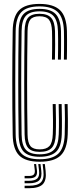

<svg xmlns="http://www.w3.org/2000/svg" viewBox="-20 -827 406 991"><path d="M185.2 7.8Q111.2 7.8 78.9 -24.9Q46.5 -57.5 45.5 -132.5Q43.2 -267.5 43.4 -406Q43.5 -544.5 45.5 -666.8Q46.5 -742 78.8 -774.4Q111 -806.8 184 -806.8Q255.8 -806.8 289.5 -774.8Q323.2 -742.8 325.5 -666.8Q326 -650.5 326 -622.5Q326 -594.5 325.8 -566Q325.5 -537.5 325 -519.2H309.8Q310.2 -536.2 310.5 -565.1Q310.8 -594 310.6 -622.4Q310.5 -650.8 310 -666.5Q307.8 -736.5 277.6 -765.2Q247.5 -794 184 -794Q118.5 -794 90.1 -764.4Q61.8 -734.8 60.8 -666.5Q58.8 -533 58.8 -398.5Q58.8 -264 60.8 -132.8Q61.8 -64.2 90.6 -34.6Q119.5 -5 185 -5Q251 -5 281.4 -34.2Q311.8 -63.5 314 -133Q315.2 -168.5 315.2 -209.1Q315.2 -249.8 313.5 -290H329Q330 -254.5 330.4 -212.9Q330.8 -171.2 329.5 -132.5Q326.8 -57 293 -24.6Q259.2 7.8 185.2 7.8ZM185 -17.8Q127.5 -17.8 102.2 -44.2Q77 -70.8 76.2 -133.5Q74.2 -265.2 74.2 -400.5Q74.2 -535.8 76.2 -666.5Q77 -729 102.1 -755.1Q127.2 -781.2 184 -781.2Q240.8 -781.2 266.6 -755.2Q292.5 -729.2 294.8 -666.2Q295.2 -651.8 295.2 -623.2Q295.2 -594.8 295 -565.5Q294.8 -536.2 294.2 -519.2H279Q279.5 -542.2 279.8 -570.2Q280 -598.2 279.9 -624Q279.8 -649.8 279.2 -665.8Q277.8 -720.2 256.1 -744.4Q234.5 -768.5 184 -768.5Q134.8 -768.5 113.5 -745.2Q92.2 -722 91.5 -666.5Q89.5 -535.8 89.5 -401Q89.5 -266.2 91.5 -132.8Q92.2 -76.8 114 -53.6Q135.8 -30.5 185 -30.5Q235.2 -30.5 258.2 -53.8Q281.2 -77 283.2 -133.8Q284.5 -168.8 284.2 -208.1Q284 -247.5 282.8 -290H298.2Q299.2 -254.5 299.6 -212.6Q300 -170.8 298.8 -133Q296.5 -69.2 269.4 -43.5Q242.2 -17.8 185 -17.8ZM185 -43.2Q143 -43.2 125.4 -63.5Q107.8 -83.8 107 -133Q105 -261.5 105 -399.6Q105 -537.8 107 -666.5Q107.8 -715.5 125.1 -735.6Q142.5 -755.8 184 -755.8Q225.5 -755.8 244 -735.1Q262.5 -714.5 264 -665.8Q264.8 -637.5 264.6 -595.8Q264.5 -554 263.5 -519.2H248.2Q248.8 -542.2 249 -570.5Q249.2 -598.8 249.1 -624.2Q249 -649.8 248.5 -664.5Q247.2 -707 232.9 -725Q218.5 -743 184 -743Q150.2 -743 136.6 -726Q123 -709 122.2 -666.2Q120 -530.2 119.9 -398.5Q119.8 -266.8 122.2 -133Q123 -90.2 137 -73.1Q151 -56 185 -56Q219.2 -56 235.1 -73.1Q251 -90.2 252.5 -134.8Q253.8 -166.5 253.5 -209Q253.2 -251.5 252 -290H267.5Q268.5 -254.5 268.9 -212.5Q269.2 -170.5 268 -134.2Q266 -84.2 247.1 -63.8Q228.2 -43.2 185 -43.2ZM200 19.8H211.5L215.5 55Q221 103 200.9 123.8Q180.8 144.5 128.8 144.5H107V131.8H128.8Q173.8 131.8 191.2 114Q208.8 96.2 204 55ZM155.8 19.8H166.5L170.5 50.8Q173.5 73.5 163.9 83.5Q154.2 93.5 128.8 93.5H107V81.2H128.8Q147.2 81.2 154.2 74.1Q161.2 67 159.5 50.8ZM177.5 19.8H189L193 53Q197.5 88.2 182.5 103.6Q167.5 119 128.8 119H107V106.2H128.8Q160.5 106.2 172.8 93.9Q185 81.5 181.5 53Z"/></svg>

Font: Big Shoulders Inline Display Medium
Style: Regular
Weight: 500
Designer: Patric King
Foundry: XO Type Co
Version: Version 1.000